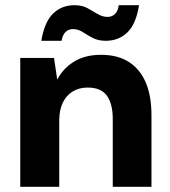

<svg xmlns="http://www.w3.org/2000/svg" viewBox="-20 -719 655 739"><path d="M58 0V-496H188L200 -414H201Q224 -457 266 -482.5Q308 -508 369 -508Q433 -508 476 -480.5Q519 -453 541 -401.5Q563 -350 563 -275V0H414V-261Q414 -319 391.5 -350.5Q369 -382 317 -382Q285 -382 260 -367Q235 -352 221.5 -323.5Q208 -295 208 -255V0ZM387 -562Q358 -562 337 -573Q316 -584 298.5 -595.5Q281 -607 260 -607Q244 -607 232.5 -596Q221 -585 217 -562H139Q151 -634 184 -666.5Q217 -699 267 -699Q296 -699 317 -687.5Q338 -676 356 -665Q374 -654 394 -654Q411 -654 422.5 -665Q434 -676 437 -699H515Q504 -627 470.5 -594.5Q437 -562 387 -562Z"/></svg>

Font: DM Sans 28pt Black
Style: Regular
Weight: 900
Version: Version 4.004;gftools[0.9.30]